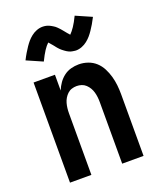

<svg xmlns="http://www.w3.org/2000/svg" viewBox="-141 -849 781 937"><g transform="rotate(-20 250.0 -380.5)"><path d="M59 0V-520H170V-438Q178 -458 190 -475Q202 -492 218.5 -504.5Q235 -517 255 -522.5Q275 -528 296 -528Q320 -528 343 -520Q366 -512 383.5 -496Q401 -480 412 -458.5Q423 -437 429.5 -414Q436 -391 438.5 -367.5Q441 -344 441 -320V0H330V-320Q330 -333 328.5 -346Q327 -359 323.5 -371.5Q320 -384 313.5 -395Q307 -406 297.5 -415Q288 -424 275.5 -428Q263 -432 250 -432Q237 -432 224.5 -428Q212 -424 202.5 -415Q193 -406 186.5 -395Q180 -384 176.5 -371.5Q173 -359 171.5 -346Q170 -333 170 -320V0ZM307 -596Q303 -596 298 -597Q293 -598 288.5 -598.5Q284 -599 280 -600.5Q276 -602 271.5 -604Q267 -606 263 -608.5Q259 -611 255.5 -613.5Q252 -616 248 -619Q244 -622 240.5 -625Q237 -628 233.5 -631.5Q230 -635 227 -638.5Q224 -642 221.5 -645Q219 -648 216.5 -651.5Q214 -655 210 -659.5Q206 -664 203 -667.5Q200 -671 198 -673.5Q196 -676 193 -679Q181 -668 168.5 -649Q156 -630 141 -599L59 -635Q68 -653 77 -668Q86 -683 94.5 -695.5Q103 -708 112 -718.5Q121 -729 133.5 -739Q146 -749 161.5 -755Q177 -761 193 -761Q197 -761 202 -760.5Q207 -760 211.5 -759Q216 -758 220 -756.5Q224 -755 228.5 -753Q233 -751 237 -748.5Q241 -746 244.5 -744Q248 -742 252 -739Q256 -736 259.5 -732.5Q263 -729 266.5 -725.5Q270 -722 273 -718.5Q276 -715 278.5 -712Q281 -709 283.5 -706Q286 -703 290 -698Q294 -693 297 -689.5Q300 -686 302 -684Q304 -682 307 -678Q319 -690 331.5 -708.5Q344 -727 359 -758L441 -722Q432 -704 423 -689Q414 -674 405.5 -661.5Q397 -649 388 -638.5Q379 -628 366.5 -618Q354 -608 338.5 -602Q323 -596 307 -596Z"/></g></svg>

Font: Iosevka Julsh Curly
Style: Bold
Weight: 700
Designer: Belleve Invis
Foundry: Belleve Invis
Version: Version 15.0.2; ttfautohint (v1.8.4)